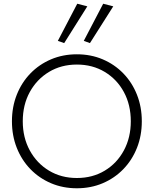

<svg xmlns="http://www.w3.org/2000/svg" viewBox="-20 -1000 824 1029"><path d="M324 -769 448 -966 394 -980 290 -781ZM462 -769 587 -966 533 -980 429 -781ZM102 -350Q102 -438 139.5 -506.5Q177 -575 242.5 -614.5Q308 -654 392 -654Q476 -654 541.5 -614.5Q607 -575 644 -506.5Q681 -438 681 -350Q681 -263 644 -194Q607 -125 541.5 -85.5Q476 -46 392 -46Q308 -46 242.5 -85.5Q177 -125 139.5 -194Q102 -263 102 -350ZM44 -350Q44 -273 70 -207.5Q96 -142 143 -93.5Q190 -45 253.5 -18Q317 9 392 9Q467 9 530.5 -18Q594 -45 641 -93.5Q688 -142 714 -207.5Q740 -273 740 -350Q740 -427 714 -492.5Q688 -558 641 -606.5Q594 -655 530.5 -682Q467 -709 392 -709Q317 -709 253.5 -682Q190 -655 143 -606.5Q96 -558 70 -492.5Q44 -427 44 -350Z"/></svg>

Font: Jost Light
Style: Regular
Weight: 300
Version: Version 3.710